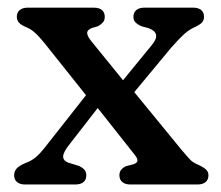

<svg xmlns="http://www.w3.org/2000/svg" viewBox="-20 -491 589 511"><path d="M221.9 -254.1 255.5 -223.4 167 -109.5Q148.3 -86.4 148.1 -75Q147.8 -63.6 161.2 -58.3L189.5 -49.6Q198.9 -45.4 204.3 -39.6Q209.7 -33.8 209.7 -24.4Q209.7 -12.8 202.2 -6.4Q194.6 0 180.7 0H46.6Q33.2 0 25.4 -6.4Q17.6 -12.8 17.6 -24.4Q17.6 -34 23.6 -41.7Q29.7 -49.4 47.7 -57.1Q63.4 -62.8 74.4 -71.9Q85.3 -80.9 96.6 -95Q107.8 -109 123.4 -129ZM222.5 -382.1 321.3 -260.3 331 -253.6 462 -93.6Q478.7 -73.7 486.2 -66Q493.6 -58.3 507.7 -52.4Q521.9 -45.9 528.4 -39.7Q534.8 -33.5 534.8 -24.4Q534.8 -13.1 527.3 -6.6Q519.7 0 505.8 0H326.8Q313.4 0 305.6 -6.4Q297.8 -12.8 297.8 -24.4Q297.8 -33.6 302.7 -39.4Q307.6 -45.2 315.6 -48.8L335.7 -54Q345.4 -57.7 345.8 -63.4Q346.3 -69.1 339 -78.4L229.4 -217L219.5 -224.3L99.1 -375.4Q84.7 -393.3 73.2 -403.7Q61.8 -414.2 48.7 -419.1Q36.4 -424.4 30.6 -430.7Q24.8 -437.1 24.8 -446.2Q24.8 -458 32.6 -464.3Q40.4 -470.6 53.8 -470.6H229.8Q243.7 -470.6 251.3 -464.3Q258.8 -458 258.8 -446.2Q258.8 -437 253.9 -431.4Q249 -425.8 240.8 -421.2L224.4 -416.4Q211.8 -411.3 212 -403.2Q212.1 -395.2 222.5 -382.1ZM307.8 -210.1 275.8 -238.7 384.2 -371.3Q397.9 -387.8 395.2 -398.9Q392.4 -410.1 374.9 -416.2L356.5 -421.2Q346.1 -425.8 340.6 -431.4Q335.1 -437 335.1 -446.2Q335.1 -458 342.9 -464.3Q350.7 -470.6 364.1 -470.6H494Q507.9 -470.6 515.5 -464.3Q523 -458 523 -446.2Q523 -436.4 516.7 -430.2Q510.3 -424 495.1 -417.3Q480.9 -410.5 467.2 -397.5Q453.4 -384.5 435 -363.4Z"/></svg>

Font: Fraunces SuperSoft Wonky
Style: Regular
Weight: 900
Version: Version 1.000;[b76b70a41]